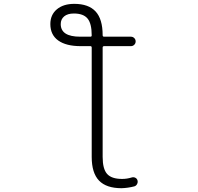

<svg xmlns="http://www.w3.org/2000/svg" viewBox="-20 -784 1040 1011"><path d="M456.1 -590.8Q462.9 -590.8 462.9 -597.7Q462.9 -660.2 440.9 -686.5Q418.9 -712.9 369.1 -712.9Q335.9 -712.9 317.9 -697.8Q299.8 -682.6 299.8 -657.2Q299.8 -590.8 402.3 -590.8Q403.3 -590.8 405.3 -590.8ZM520.5 42Q520.5 105.5 543.9 131.8Q567.4 158.2 623 158.2Q648.4 158.2 673.8 150.4Q683.6 147.5 692.4 151.9Q701.2 156.2 704.1 166Q705.1 168.9 705.1 172.9Q705.1 178.7 702.1 184.6Q697.3 194.3 687.5 197.3Q653.3 206.1 620.1 207Q540 207 501.5 167Q462.9 127 462.9 42V-533.2Q462.9 -541 456.1 -541H405.3Q328.1 -541 286.6 -570.8Q245.1 -600.6 245.1 -657.2Q245.1 -706.1 279.3 -734.9Q313.5 -763.7 371.1 -763.7Q446.3 -763.7 483.4 -723.6Q520.5 -683.6 520.5 -598.6Q520.5 -590.8 528.3 -590.8H668.9Q679.7 -590.8 687 -583.5Q694.3 -576.2 694.3 -565.9Q694.3 -555.7 687 -548.3Q679.7 -541 668.9 -541H528.3Q520.5 -541 520.5 -533.2Z"/></svg>

Font: Rounded Mgen+ 1mn light
Style: Regular
Weight: 200
Designer: [Source Han Sans]
Ryoko NISHIZUKA  (kana & ideographs); Paul D. Hunt (Latin, Greek & Cyrillic); Wenlong ZHANG  (bopomofo
Version: Version 1.059.20150602